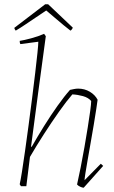

<svg xmlns="http://www.w3.org/2000/svg" viewBox="-20 -870 533 897"><path d="M371 7Q365 7 355 2.5Q345 -2 340 -8Q348 -43 357 -88.5Q366 -134 374.5 -182.5Q383 -231 390 -275Q397 -319 401.5 -352Q406 -385 406 -398Q393 -414 367.5 -421Q342 -428 318 -429Q291 -398 256 -348.5Q221 -299 185 -243Q149 -187 120 -137L103 0H78L72 -9Q76 -26 82.5 -67Q89 -108 97 -164.5Q105 -221 113.5 -284.5Q122 -348 130 -411.5Q138 -475 144.5 -529.5Q151 -584 155 -623Q159 -662 159 -675L75 -664Q72 -669 72 -679Q92 -682 125.5 -691Q159 -700 186 -712L194 -701Q177 -574 159 -442Q141 -310 125 -185L128 -184Q154 -230 185.5 -280.5Q217 -331 249 -376Q281 -421 307 -450Q316 -452 326 -454Q336 -456 345 -456Q375 -456 399.5 -441.5Q424 -427 436 -404Q435 -394 430 -362Q425 -330 418 -287Q411 -244 403 -200Q396 -160 389.5 -123Q383 -86 379 -60.5Q375 -35 375 -28L451 -105L462 -95ZM309 -727Q297 -736 277 -752.5Q257 -769 235.5 -787.5Q214 -806 196 -821Q175 -807 149 -789.5Q123 -772 98.5 -755.5Q74 -739 57 -729L54 -727Q52 -728 49.5 -732.5Q47 -737 47 -740L191 -850H205L320 -741Q319 -737 315.5 -732.5Q312 -728 309 -727Z"/></svg>

Font: Labrada ExtraLight
Style: Italic
Weight: 200
Italic angle: -7°
Designer: Mercedes Jáuregui
Foundry: Omnibus-Type Team
Version: Version 1.000; ttfautohint (v1.8.4.7-5d5b)